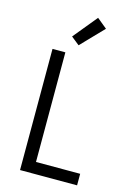

<svg xmlns="http://www.w3.org/2000/svg" viewBox="-143 -1053 786 1125"><g transform="rotate(15 250.0 -490.0)"><path d="M96 0V-735H174V-70H442V0ZM238 -795 188 -835 307 -980 368 -930Z"/></g></svg>

Font: Iosevka SS18
Style: Regular
Weight: 400
Monospace: yes
Designer: Belleve Invis
Foundry: Belleve Invis
Version: Version 25.1.1; ttfautohint (v1.8.4)